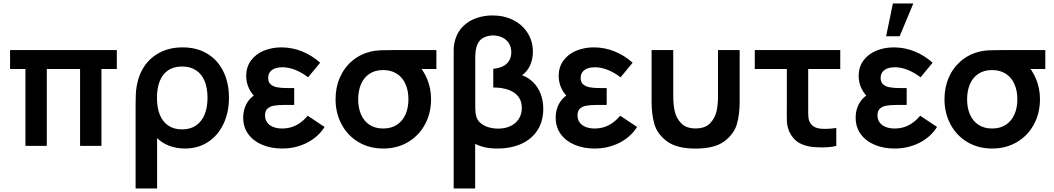

<svg xmlns="http://www.w3.org/2000/svg" viewBox="-20 -822 5939 1082"><path d="M123.3 0V-433H36.7V-540H638.3V-433H551.7V0H431.3V-433H243.7V0Z M744.2 -231.8Q744.2 -266.4 745.3 -290Q746.4 -313.6 750.3 -336.2Q761.1 -401.5 795.1 -450.9Q829.1 -500.2 883.8 -527.6Q938.6 -555 1009 -555Q1090.6 -555 1149.5 -518.6Q1208.5 -482.2 1239.4 -417.9Q1270.3 -353.7 1270.3 -271.8Q1270.3 -189.8 1239.8 -124.5Q1209.2 -59.1 1152.7 -22Q1096.2 15 1021.7 15Q974.2 15 933.2 -0.7Q892.3 -16.4 865.3 -43.8V240H744.2ZM1006.2 -92.8Q1053 -92.8 1085.1 -115.2Q1117.2 -137.5 1133.4 -177.5Q1149.5 -217.6 1149.5 -271Q1149.5 -324.8 1133.5 -364.4Q1117.5 -403.9 1085.4 -425.5Q1053.2 -447.2 1006.2 -447.2Q958.4 -447.2 926.7 -425.2Q895 -403.3 879.8 -363.7Q864.5 -324 864.5 -270.3Q864.5 -215.8 880.4 -176Q896.2 -136.2 928 -114.5Q959.7 -92.8 1006.2 -92.8Z M1569 15Q1646.2 15 1709.6 -17.2Q1773 -49.5 1809.2 -106.5L1714.2 -169.8Q1684.6 -134.4 1649 -116.1Q1613.5 -97.8 1570.8 -97.8Q1541.1 -97.8 1519 -106.8Q1497 -115.7 1485.3 -132.4Q1473.5 -149.1 1473.5 -171.7Q1473.5 -196.8 1487 -209.5Q1500.6 -222.2 1522.1 -226.2Q1543.7 -230.3 1578.7 -230.5Q1583.3 -230.6 1588.3 -230.6Q1593.3 -230.7 1598 -230.7H1638V-325.8H1598.2Q1563.3 -325.8 1540.7 -330.3Q1518.1 -334.8 1504.7 -347.2Q1491.3 -359.6 1491.3 -382.8Q1491.3 -403.4 1502.1 -417Q1512.9 -430.5 1530.9 -436.8Q1548.9 -443 1571.3 -443Q1608.1 -443 1646 -427.3Q1683.8 -411.7 1716.2 -386.3L1784.2 -468.5Q1738.3 -509.7 1682.4 -532.3Q1626.5 -555 1565.5 -555Q1512.3 -555 1467 -536.5Q1421.8 -517.9 1394.6 -481.3Q1367.5 -444.8 1367.5 -393.8Q1367.5 -355.1 1384 -321.7Q1400.5 -288.3 1435.2 -258.8L1437 -298Q1409.8 -286.7 1390.3 -266Q1370.8 -245.3 1360.7 -218Q1350.5 -190.7 1350.5 -159.3Q1350.5 -104.8 1379.8 -65.3Q1409.1 -25.9 1458.8 -5.5Q1508.6 15 1569 15Z M2139.7 15Q2061 15 1999.8 -21.5Q1938.6 -58 1904.8 -121.6Q1871 -185.2 1871 -263Q1871 -330 1895.6 -385.8Q1920.2 -441.7 1965.4 -479.6Q2010.7 -517.6 2071.3 -532Q2094.8 -537.3 2125.8 -538.7Q2156.8 -540 2213 -540H2439.2V-433H2301.2L2329 -465.3Q2365 -429.9 2387.1 -376.8Q2409.2 -323.7 2409.2 -263Q2409.2 -184.8 2375.2 -121.4Q2341.2 -58 2279.8 -21.5Q2218.3 15 2139.7 15ZM2139.7 -97.8Q2185.4 -97.8 2217.4 -119.2Q2249.3 -140.5 2265.5 -177.7Q2281.7 -214.9 2281.7 -263Q2281.7 -310.5 2265.5 -347.6Q2249.3 -384.8 2217.2 -405.9Q2185 -427.1 2139.7 -427.2Q2093 -427.2 2061.2 -405.6Q2029.5 -383.9 2014 -346.7Q1998.5 -309.4 1998.5 -263Q1998.5 -213.6 2014.8 -176.4Q2031.1 -139.2 2062.8 -118.5Q2094.6 -97.8 2139.7 -97.8Z M2536.7 -540Q2536.7 -569.1 2545.7 -599.7Q2559.4 -644.7 2591 -675.1Q2622.6 -705.6 2665.3 -720.3Q2708.1 -735 2755.7 -735Q2820.6 -735 2872.5 -708.8Q2924.4 -682.5 2953.7 -635.8Q2983 -589.2 2983 -530.3Q2983 -489.2 2967.9 -455Q2952.8 -420.8 2922.3 -397.8Q2957.4 -385.2 2984.4 -358.7Q3011.3 -332.2 3026.4 -293.8Q3041.5 -255.5 3041.5 -208.8Q3041.5 -139.3 3009.5 -89Q2977.4 -38.7 2918.8 -11.8Q2860.2 15 2781.8 15Q2745.6 15 2714.4 8.4Q2683.2 1.8 2657.7 -11.5V240H2536.7ZM2787.2 -97.2Q2826.5 -97.2 2856.7 -111.5Q2886.9 -125.8 2903.8 -152.4Q2920.7 -178.9 2920.7 -214.2Q2920.7 -252.3 2900.8 -277.9Q2881 -303.5 2845 -316.1Q2809 -328.7 2759.8 -329V-434.3Q2807.9 -438.2 2834.6 -462.5Q2861.3 -486.8 2861.3 -528Q2861.3 -557.7 2847.4 -579Q2833.5 -600.2 2810 -611.2Q2786.5 -622.2 2758.3 -622.2Q2730.2 -622.2 2706.4 -610.4Q2682.7 -598.7 2670.8 -572.7Q2658.3 -545.6 2658.3 -497.7V-221.5Q2658.3 -181.8 2665.5 -161.2Q2672.8 -139.8 2691.8 -125.5Q2710.7 -111.1 2735.8 -104.1Q2760.9 -97.2 2787.2 -97.2Z M3330 15Q3407.2 15 3470.6 -17.2Q3534 -49.5 3570.2 -106.5L3475.2 -169.8Q3445.6 -134.4 3410 -116.1Q3374.5 -97.8 3331.8 -97.8Q3302.1 -97.8 3280 -106.8Q3258 -115.7 3246.2 -132.4Q3234.5 -149.1 3234.5 -171.7Q3234.5 -196.8 3248 -209.5Q3261.6 -222.2 3283.1 -226.2Q3304.7 -230.3 3339.7 -230.5Q3344.2 -230.6 3349.3 -230.6Q3354.3 -230.7 3359 -230.7H3399V-325.8H3359.2Q3324.2 -325.8 3301.7 -330.3Q3279.1 -334.8 3265.7 -347.2Q3252.3 -359.6 3252.3 -382.8Q3252.3 -403.4 3263.1 -417Q3273.9 -430.5 3291.9 -436.8Q3309.9 -443 3332.3 -443Q3369.1 -443 3407 -427.3Q3444.8 -411.7 3477.2 -386.3L3545.2 -468.5Q3499.3 -509.7 3443.4 -532.3Q3387.5 -555 3326.5 -555Q3273.2 -555 3228 -536.5Q3182.8 -517.9 3155.6 -481.3Q3128.5 -444.8 3128.5 -393.8Q3128.5 -355.1 3145 -321.7Q3161.5 -288.3 3196.2 -258.8L3198 -298Q3170.8 -286.7 3151.3 -266Q3131.8 -245.3 3121.7 -218Q3111.5 -190.7 3111.5 -159.3Q3111.5 -104.8 3140.8 -65.3Q3170.1 -25.9 3219.8 -5.5Q3269.6 15 3330 15Z M3652 -246.8V-540H3774V-279.8Q3774 -233 3782.5 -194.7Q3790.9 -156.3 3819 -127.2Q3847 -98.2 3900.2 -98.2Q3953.3 -98.2 3981.4 -127.2Q4009.4 -156.3 4017.9 -194.7Q4026.3 -233 4026.3 -279.8V-540H4148.3V-246.8Q4148.3 -177.3 4132.5 -122.2Q4116.7 -67.1 4062 -25.9Q4007.3 15.3 3900.2 15.3Q3793 15.3 3738.3 -25.9Q3683.7 -67.1 3667.8 -122.2Q3652 -177.3 3652 -246.8Z M4545.3 4.2Q4510.1 -2 4483.3 -16.9Q4456.5 -31.8 4436.7 -63.8Q4425.5 -82.2 4420.4 -101.4Q4415.2 -120.6 4414.3 -140Q4413.3 -159.3 4413.8 -193.5Q4414.2 -200.1 4414.2 -206.9Q4414.2 -213.7 4414.2 -220.7V-433H4233.5V-540H4715.2V-433H4534.5V-227.3V-210.9Q4534 -178.5 4535.8 -160.9Q4537.5 -143.2 4545.5 -130.2Q4554.8 -114.6 4570.1 -106.6Q4585.3 -98.6 4604.5 -96.8Q4644.4 -93.5 4692.8 -100.8V0Q4664.2 8 4620.1 8.6Q4576 9.2 4545.3 4.2Z M5011.9 -802.5 4973.5 -617.5H5049.8L5127 -802.5ZM5020.5 15Q4960.1 15 4910.3 -5.5Q4860.6 -25.9 4831.3 -65.3Q4802 -104.8 4802 -159.3Q4802 -190.7 4812.2 -218Q4822.3 -245.3 4841.8 -266Q4861.2 -286.7 4888.5 -298L4886.7 -258.8Q4852 -288.3 4835.5 -321.7Q4819 -355.1 4819 -393.8Q4819 -444.8 4846.1 -481.3Q4873.2 -517.9 4918.5 -536.5Q4963.8 -555 5017 -555Q5078 -555 5133.9 -532.3Q5189.8 -509.7 5235.7 -468.5L5167.7 -386.3Q5135.3 -411.7 5097.5 -427.3Q5059.6 -443 5022.8 -443Q5000.4 -443 4982.4 -436.8Q4964.4 -430.5 4953.6 -417Q4942.8 -403.4 4942.8 -382.8Q4942.8 -359.6 4956.2 -347.2Q4969.6 -334.8 4992.2 -330.3Q5014.8 -325.8 5049.7 -325.8H5089.5V-230.7H5049.5Q5044.8 -230.7 5039.8 -230.6Q5034.8 -230.6 5030.2 -230.5Q4995.2 -230.3 4973.6 -226.2Q4952.1 -222.2 4938.5 -209.5Q4925 -196.8 4925 -171.7Q4925 -149.1 4936.8 -132.4Q4948.5 -115.7 4970.5 -106.8Q4992.6 -97.8 5022.3 -97.8Q5065 -97.8 5100.5 -116.1Q5136.1 -134.4 5165.7 -169.8L5260.7 -106.5Q5224.5 -49.5 5161.1 -17.2Q5097.7 15 5020.5 15Z M5571.2 15Q5492.5 15 5431.3 -21.5Q5370.1 -58 5336.3 -121.6Q5302.5 -185.2 5302.5 -263Q5302.5 -330 5327.1 -385.8Q5351.7 -441.7 5396.9 -479.6Q5442.2 -517.6 5502.8 -532Q5526.3 -537.3 5557.3 -538.7Q5588.3 -540 5644.5 -540H5870.7V-433H5732.7L5760.5 -465.3Q5796.5 -429.9 5818.6 -376.8Q5840.7 -323.7 5840.7 -263Q5840.7 -184.8 5806.7 -121.4Q5772.7 -58 5711.2 -21.5Q5649.8 15 5571.2 15ZM5571.2 -97.8Q5616.9 -97.8 5648.9 -119.2Q5680.8 -140.5 5697 -177.7Q5713.2 -214.9 5713.2 -263Q5713.2 -310.5 5697 -347.6Q5680.8 -384.8 5648.7 -405.9Q5616.5 -427.1 5571.2 -427.2Q5524.5 -427.2 5492.8 -405.6Q5461 -383.9 5445.5 -346.7Q5430 -309.4 5430 -263Q5430 -213.6 5446.3 -176.4Q5462.6 -139.2 5494.3 -118.5Q5526.1 -97.8 5571.2 -97.8Z"/></svg>

Font: Hauora
Style: Regular
Weight: 400
Designer: Wayne Shih
Foundry: WCYS
Version: Version 1.001